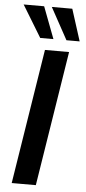

<svg xmlns="http://www.w3.org/2000/svg" viewBox="-62 -965 450 999"><g transform="rotate(5 163.5 -465.5)"><path d="M39 0 151 -705H277L165 0ZM258 -765 167 -931H274L327 -765ZM121 -765 20 -931H127L190 -765Z"/></g></svg>

Font: Nunito Sans 10pt SemiCondensed
Style: Bold Italic
Weight: 700
Width: 4
Italic angle: -9°
Designer: Vernon Adams
Foundry: Vernon Adams
Version: Version 3.101;gftools[0.9.27]